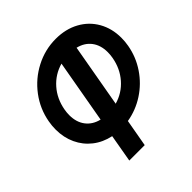

<svg xmlns="http://www.w3.org/2000/svg" viewBox="-194 -867 1008 1008"><g transform="rotate(-45 310.5 -362.5)"><path d="M221.5 -154Q165 -166 123.2 -198.8Q81.5 -231.5 58.8 -280.2Q36 -329 36 -388Q36 -416.5 41 -443.5Q55 -523 103.2 -587.2Q151.5 -651.5 222.5 -688.2Q293.5 -725 373 -725Q446.5 -725 502.8 -694.2Q559 -663.5 590 -609Q621 -554.5 621 -485Q621 -456.5 616 -429.5Q603.5 -359 563.5 -299.8Q523.5 -240.5 464.2 -202Q405 -163.5 336 -152L309 0H194.5ZM140 -390.5Q140 -339 166.2 -304.5Q192.5 -270 240 -258.5L302.5 -611.5Q240.5 -594 198 -545.8Q155.5 -497.5 143.5 -429.5Q140 -410.5 140 -390.5ZM513.5 -443.5Q517 -462.5 517 -482.5Q517 -534 491 -568.5Q465 -603 417.5 -614.5L355 -261.5Q417 -279 459.2 -327.2Q501.5 -375.5 513.5 -443.5Z"/></g></svg>

Font: JuliaMono MediumItalic
Style: Regular
Weight: 500
Italic angle: -9°
Monospace: yes
Designer: cormullion
Foundry: corm
Version: Version 0.049; ttfautohint (v1.8.4)